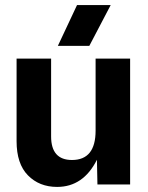

<svg xmlns="http://www.w3.org/2000/svg" viewBox="-20 -733 588 763"><path d="M207 9.8Q136.2 9.8 91.1 -36.1Q45.9 -82 45.9 -171.9V-500H183.1V-190.9Q183.1 -97.2 266.1 -97.2Q359.9 -97.2 359.9 -213.9V-500H497.1V0H367.2L365.2 -98.1Q311 9.8 207 9.8ZM210 -550.8 286.1 -712.9H419.9L335 -550.8Z"/></svg>

Font: TASA Orbiter Deck
Style: Bold
Weight: 700
Designer: Weizhong Zhang
Version: Version 1.000;Glyphs 3.1.2 (3151)